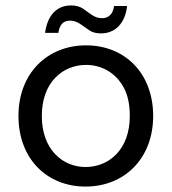

<svg xmlns="http://www.w3.org/2000/svg" viewBox="-20 -675 632 707"><path d="M295 12C438 12 544 -91 544 -248C544 -405 440 -508 297 -508C154 -508 48 -405 48 -248C48 -91 152 12 295 12ZM295 -60C212 -60 134 -123 134 -248C134 -373 212 -436 297 -436C353 -436 406 -408 436 -352C451 -324 458 -289 458 -248C458 -123 380 -60 295 -60ZM352 -552C403 -552 441 -588 448 -653H400C396 -622 379 -608 356 -608C327 -608 311 -626 286 -643C274 -651 259 -655 241 -655C192 -655 155 -622 146 -554H195C199 -584 213 -599 238 -599C265 -599 281 -582 308 -564C319 -556 334 -552 352 -552Z"/></svg>

Font: Rootstock Sans Body
Style: Regular
Weight: 400
Designer: Colophon Foundry, Jonny Pinhorn
Foundry: Colophon Foundry
Version: Version 1.200;FEAKit 1.0